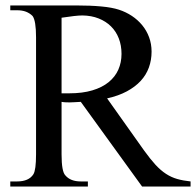

<svg xmlns="http://www.w3.org/2000/svg" viewBox="-20 -682 717 702"><path d="M499.5 0 275.4 -309.6Q262.2 -309.1 252.4 -308.3Q242.7 -307.6 234.9 -307.6Q227.5 -307.6 220.5 -307.9Q213.4 -308.1 205.1 -309.6V-117.7Q205.1 -54.2 219.2 -40.5Q237.8 -18.6 275.4 -18.6H301.3V0H17.6V-18.6H42.5Q85.4 -18.6 102.1 -44.9Q111.8 -60.5 111.8 -117.7V-545.4Q111.8 -606.4 99.1 -623.5Q88.9 -633.8 75 -639.2Q61 -644.5 42.5 -644.5H17.6V-662.1H257.8Q311 -662.1 350.3 -658.4Q389.6 -654.8 415 -646.5Q440.4 -638.2 462.2 -623.8Q483.9 -609.4 500 -589.8Q516.1 -570.3 525.1 -545.9Q534.2 -521.5 534.2 -493.2Q534.2 -462.4 524.4 -435.3Q514.6 -408.2 494.4 -386.2Q474.1 -364.3 443.6 -347.9Q413.1 -331.5 371.6 -322.3L506.8 -131.8Q529.3 -100.6 548.3 -79.8Q567.4 -59.1 586.9 -46.4Q606.4 -33.7 627.9 -27.6Q649.4 -21.5 676.8 -18.6V0ZM424.3 -484.9Q424.3 -516.1 414.3 -541.7Q404.3 -567.4 385.7 -585.7Q367.2 -604 340.8 -614.5Q314.5 -625 281.7 -625.5Q269 -625.5 249.8 -623.3Q230.5 -621.1 205.1 -617.2V-340.8H232.9Q281.7 -340.8 317.6 -351.6Q353.5 -362.3 377.2 -381.6Q400.9 -400.9 412.6 -427.2Q424.3 -453.6 424.3 -484.9Z"/></svg>

Font: GodaGr
Style: Regular
Weight: 400
Version: 1.0.0